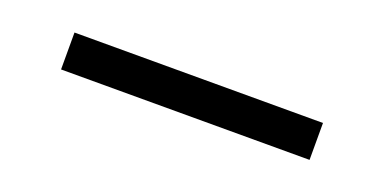

<svg xmlns="http://www.w3.org/2000/svg" viewBox="-19 -451 608 304"><g transform="rotate(20 285.0 -299.0)"><path d="M494.5 -329.8H75.8V-267.6H494.5Z"/></g></svg>

Font: Estedad VF
Style: Regular
Weight: 100
Designer: Amin Abedi
Version: Version 7.3